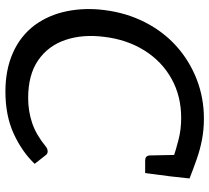

<svg xmlns="http://www.w3.org/2000/svg" viewBox="-52 -714 773 709"><g transform="rotate(-90 334.5 -359.5)"><path d="M351 -726Q431 -726 493.5 -698.5Q556 -671 596 -618Q634 -566 647.5 -499.5Q661 -433 652 -362Q642 -280 607.5 -212Q573 -144 520 -96Q466 -47 397 -20Q328 7 251 7Q211 7 174 0Q137 -7 101.5 -19.5Q66 -32 30 -46L38 -119L107 -106Q137 -96 174 -86.5Q211 -77 254 -77Q334 -77 398 -112.5Q462 -148 502.5 -212.5Q543 -277 553 -362Q563 -441 541.5 -504.5Q520 -568 466.5 -605Q413 -642 327 -642Q279 -642 235.5 -627.5Q192 -613 148 -577Q143 -573 138.5 -571.5Q134 -570 130 -570Q122 -570 117 -576L84 -618Q129 -665 195.5 -695.5Q262 -726 351 -726ZM117 -94 38 -119 50 -210H96Q104 -210 109 -206.5Q114 -203 115 -194Z"/></g></svg>

Font: Aleo
Style: Italic
Weight: 400
Italic angle: -7°
Designer: Alessio Laiso
Foundry: Alessio Laiso
Version: Version 2.001;gftools[0.9.29]